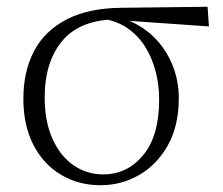

<svg xmlns="http://www.w3.org/2000/svg" viewBox="-20 -533 658 567"><path d="M277 14Q212 14 160 -17Q108 -48 78.5 -105.5Q49 -163 49 -241Q49 -322 80.5 -382Q112 -442 176.5 -475.5Q241 -509 338 -510L593 -513L597 -455L339 -473L326 -476Q217 -475 164.5 -413Q112 -351 112 -245Q112 -174 135 -123Q158 -72 197 -45Q236 -18 285 -18Q356 -18 403 -75Q450 -132 450 -239Q450 -284 439 -324.5Q428 -365 407 -397.5Q386 -430 354.5 -451Q323 -472 281 -478L291 -487Q340 -484 380 -463Q420 -442 448.5 -408.5Q477 -375 492.5 -332.5Q508 -290 508 -243Q508 -161 475.5 -103.5Q443 -46 390.5 -16Q338 14 277 14Z"/></svg>

Font: Noto Serif SC ExtraLight
Style: Regular
Weight: 200
Designer: Ryoko NISHIZUKA 西塚涼子 (kana & ideographs); Frank Grießhammer (Latin, Greek & Cyrillic); Wenlong ZHANG 张文龙 (bopomofo); San
Foundry: Adobe
Version: Version 2.002-H1;hotconv 1.1.0;makeotfexe 2.6.0